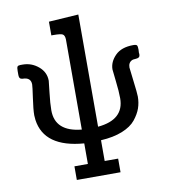

<svg xmlns="http://www.w3.org/2000/svg" viewBox="-95 -775 925 1050"><g transform="rotate(-10 367.5 -250.0)"><path d="M30.8 -424.8V-448.2Q30.8 -467.3 34.9 -472.7Q39.1 -478 51.8 -478H64Q112.8 -478 150.9 -446Q189 -414.1 189 -366.2Q189 -361.3 181.9 -301.8Q174.8 -242.2 174.8 -204.1Q174.8 -85.9 320.8 -71.8V-573.2Q319.8 -595.2 308.8 -601.6Q297.9 -607.9 257.8 -607.9H246.1V-684.1L411.1 -694.8V-71.8Q557.1 -85 557.1 -204.1Q557.1 -242.2 550 -301.5Q543 -360.8 543 -366.2Q543 -408.2 577.4 -443.1Q611.8 -478 678.2 -478Q694.3 -478 698.2 -472.4Q702.1 -466.8 702.1 -449.2Q702.1 -446.3 701.7 -440.7Q701.2 -435.1 701.2 -432.1Q701.2 -430.2 701.7 -428Q702.1 -425.8 702.1 -423.8Q702.1 -410.6 695.6 -406.2Q689 -401.9 676.5 -401.4Q664.1 -400.9 659.2 -398.9Q636.2 -389.2 636.2 -360.8Q636.2 -355 645 -285.4Q653.8 -215.8 653.8 -196.8Q653.8 -162.6 643.3 -132.3Q632.8 -102.1 607.9 -71Q583 -40 533.4 -20Q483.9 0 414.1 3.9V119.1H488.8V194.8H246.1V119.1H320.8V4.9Q101.6 -12.2 80.1 -168Q78.1 -184.1 78.1 -193.8Q78.1 -226.1 87.2 -288.1Q96.2 -350.1 96.2 -361.8Q96.2 -401.9 49.8 -401.9Q30.8 -402.8 30.8 -424.8Z"/></g></svg>

Font: CMU Concrete
Style: Bold
Weight: 700
Version: Version 0.7.0